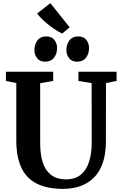

<svg xmlns="http://www.w3.org/2000/svg" viewBox="-20 -1203 778 1231"><path d="M384 8Q284 8 217.5 -24.8Q151 -57.5 117.8 -126.2Q84.5 -195 84.5 -303.5V-670.5L18 -684V-743H321V-684L237.5 -669.5V-289.5Q237.5 -228.5 248 -183.8Q258.5 -139 279.8 -110Q301 -81 332 -67Q363 -53 403.5 -53Q460.5 -53 496.8 -82Q533 -111 550.5 -164Q568 -217 568 -289.5L567.5 -670L483 -684V-743H727.5V-684L659.5 -670.5L659 -297Q659 -215.5 638.5 -157.5Q618 -99.5 580.8 -63Q543.5 -26.5 493.2 -9.2Q443 8 384 8ZM268.5 -807.5Q235 -807.5 217.8 -830Q200.5 -852.5 200.5 -882Q200.5 -917.5 219.8 -943.5Q239 -969.5 277 -969.5H278Q311.5 -969.5 328.8 -947Q346 -924.5 346 -895Q346 -859.5 326.8 -833.5Q307.5 -807.5 269.5 -807.5ZM473.5 -807.5Q440 -807.5 422.8 -830Q405.5 -852.5 405.5 -882Q405.5 -917.5 424.8 -943.5Q444 -969.5 482 -969.5H483Q516.5 -969.5 533.8 -947Q551 -924.5 551 -895Q551 -859.5 531.8 -833.5Q512.5 -807.5 474.5 -807.5ZM378 -988Q359.5 -997 337.5 -1011Q315.5 -1025 293.8 -1042Q272 -1059 252.2 -1078Q232.5 -1097 218 -1116.5L303 -1183L426.5 -1028L379 -988Z"/></svg>

Font: Merriweather 28pt
Style: Bold
Weight: 700
Version: Version 2.100